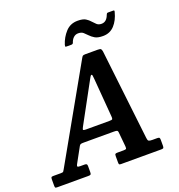

<svg xmlns="http://www.w3.org/2000/svg" viewBox="-227 -1124 1178 1264"><g transform="rotate(-20 362.5 -492.0)"><path d="M-58.5 -19V-59.5Q-58.5 -70.5 -56 -74.8Q-53.5 -79 -42 -79H12.5Q26.5 -79 29.2 -83.5Q32 -88 37 -96L403 -744Q408 -753 412.2 -756.5Q416.5 -760 431.5 -760H516.5Q534 -760 538.8 -755.8Q543.5 -751.5 546 -738L619 -104Q620.5 -87 627.2 -83Q634 -79 652 -79H686Q697 -79 700.8 -75.8Q704.5 -72.5 704.5 -60.5V-18.5Q704.5 -6.5 700.8 -3.2Q697 0 685 0H404.5Q393.5 0 391.2 -3.5Q389 -7 389 -18V-60Q389 -73 392.8 -76Q396.5 -79 410 -79H449.5Q465 -79 468.5 -82.2Q472 -85.5 471 -99.5L461.5 -199Q460.5 -212.5 453.8 -214.8Q447 -217 431.5 -217H223.5Q209 -217 202.2 -215.5Q195.5 -214 190.5 -205.5L131 -97Q126 -87.5 128.5 -83.2Q131 -79 147 -79H177.5Q187 -79 191.2 -75.8Q195.5 -72.5 195.5 -62.5V-20.5Q195.5 -7 191.8 -3.5Q188 0 174.5 0H-40.5Q-54 0 -56.2 -3Q-58.5 -6 -58.5 -19ZM397.5 -583 254 -319.5Q247 -306.5 245.5 -299.8Q244 -293 266 -293H427.5Q447 -293 450.2 -297.2Q453.5 -301.5 452 -317.5L430.5 -584Q428.5 -602 427.8 -610.2Q427 -618.5 421.5 -618.5Q417 -618.5 411.2 -607.8Q405.5 -597 397.5 -583ZM582 -832.5Q545 -832.5 525.5 -844.2Q506 -856 492.5 -870.5Q481 -883 468.2 -894.2Q455.5 -905.5 432.5 -905.5Q413.5 -905.5 399.5 -892.5Q385.5 -879.5 378.5 -857Q374.5 -850 365 -850H332Q323.5 -850 323.2 -853.8Q323 -857.5 325 -865Q340 -912.5 373 -948.5Q406 -984.5 457.5 -984.5Q494.5 -984.5 513 -973Q531.5 -961.5 544 -946.5Q554.5 -934.5 567 -923Q579.5 -911.5 600 -911.5Q636 -911.5 652 -956Q654 -961.5 656.5 -964.2Q659 -967 666 -967H700.5Q707 -967 708 -964.5Q709 -962 707.5 -956Q693.5 -900.5 662 -866.5Q630.5 -832.5 582 -832.5Z"/></g></svg>

Font: Besley* Narrow Semi
Style: Italic
Weight: 600
Width: 4
Italic angle: -13°
Designer: Owen Earl
Foundry: indestructible type*
Version: Version 3.000; ttfautohint (v1.8.3)